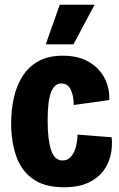

<svg xmlns="http://www.w3.org/2000/svg" viewBox="-20 -777 500 810"><path d="M250 13Q167 13 118 -22.5Q69 -58 48 -119.5Q27 -181 27 -257Q27 -313 38.5 -364.5Q50 -416 75.5 -456Q101 -496 142.5 -519Q184 -542 245 -542Q310 -542 354 -516.5Q398 -491 420.5 -448.5Q443 -406 441 -355L291 -334Q291 -373 278.5 -399Q266 -425 239 -425Q210 -425 195.5 -388.5Q181 -352 181 -268Q181 -188 195.5 -144Q210 -100 244 -100Q267 -100 281 -117.5Q295 -135 301 -160.5Q307 -186 307 -209L451 -198Q455 -161 447 -124Q439 -87 416 -56Q393 -25 352 -6Q311 13 250 13ZM290 -590H173L232 -757H379Z"/></svg>

Font: Bricolage Grotesque 12pt Condensed ExtraBold
Style: Regular
Weight: 800
Width: 3
Designer: Mathieu Triay
Foundry: Atelier Triay
Version: Version 1.001; ttfautohint (v1.8.4.7-5d5b);gftools[0.9.33.de